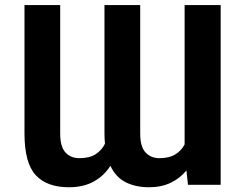

<svg xmlns="http://www.w3.org/2000/svg" viewBox="-20 -748 991 777"><path d="M426.8 -77.1Q400.9 -36.1 359.1 -13.2Q317.4 9.8 258.8 9.8Q169.9 9.8 124.5 -39.3Q79.1 -88.4 79.1 -208V-727.5H223.6V-208Q223.6 -153.8 245.1 -130.9Q266.6 -107.9 300.8 -107.9Q343.3 -107.9 367.9 -124.5Q392.6 -141.1 404.8 -166.5Q402.8 -186 402.8 -208V-727.5H547.4V-208Q547.4 -153.8 569.1 -130.9Q590.8 -107.9 625 -107.9Q665 -107.9 689.7 -123.3Q714.4 -138.7 727.1 -163.6V-727.5H873V0H740.7L734.4 -58.1Q708.5 -26.4 670.7 -8.3Q632.8 9.8 583 9.8Q529.3 9.8 489 -10.3Q448.7 -30.3 426.8 -77.1Z"/></svg>

Font: Inter-Bold
Style: Bold
Weight: 700
Designer: Rasmus Andersson
Foundry: rsms
Version: Version 4.000;git-a52131595